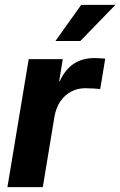

<svg xmlns="http://www.w3.org/2000/svg" viewBox="-20 -764 491 784"><path d="M10.3 0 97.2 -522.5H236.3L221.7 -432.6H224.1Q246.1 -480.5 281.2 -503.7Q316.4 -526.9 366.2 -526.9Q378.9 -526.9 389.9 -526.1Q400.9 -525.4 409.7 -524.4L389.2 -400.4Q380.9 -401.4 363 -402.6Q345.2 -403.8 327.6 -403.8Q297.4 -403.8 271 -390.1Q244.6 -376.5 226.6 -350.3Q208.5 -324.2 202.1 -286.1L154.8 0ZM206.5 -596.7 311.5 -744.1H451.2L308.1 -596.7Z"/></svg>

Font: Inter 28pt
Style: Bold Italic
Weight: 700
Italic angle: -9.3988°
Designer: Rasmus Andersson
Foundry: rsms
Version: Version 4.001;git-66647c0bb